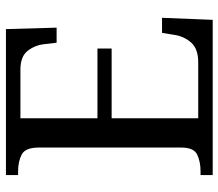

<svg xmlns="http://www.w3.org/2000/svg" viewBox="-66 -688 754 663"><g transform="rotate(-90 311.5 -357.0)"><path d="M38 0V-42H51Q84 -42 108.5 -53.5Q133 -65 133 -109V-600Q133 -647 109 -659.5Q85 -672 51 -672H38V-714H542L547 -539H495L490 -582Q486 -615 466.5 -639.5Q447 -664 402 -664H234V-398H475V-349H234V-50H427Q474 -50 495.5 -74.5Q517 -99 522 -132L529 -175H581L574 0Z"/></g></svg>

Font: Noto Serif Khitan Small Script
Style: Regular
Weight: 400
Designer: LIU Zhao, ZHANG Congyu, Kushim JIANG
Foundry: Guyu Beijing Co. Ltd.
Version: Version 1.000; ttfautohint (v1.8.4.7-5d5b)